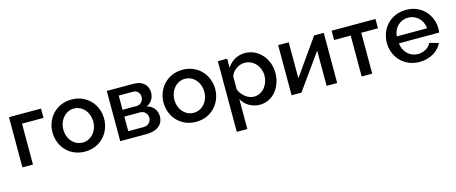

<svg xmlns="http://www.w3.org/2000/svg" viewBox="-44 -1125 4584 1932"><g transform="rotate(-15 2247.5 -159.5)"><path d="M66 0H176V-426H400V-523H66Z M449 -261C449 -116 554 10 718 10C881 10 987 -116 987 -261C987 -406 881 -532 718 -532C556 -532 449 -406 449 -261ZM718 -84C631 -84 562 -159 562 -260C562 -360 632 -438 718 -438C805 -438 874 -361 874 -261C874 -161 805 -84 718 -84Z M1085 0H1356C1464 0 1535 -47 1535 -140C1535 -207 1493 -252 1433 -269C1484 -292 1512 -338 1512 -395C1512 -461 1466 -523 1365 -523H1085ZM1189 -299V-447H1339C1380 -447 1408 -415 1408 -376C1408 -335 1379 -299 1337 -299ZM1189 -76V-228H1355C1397 -228 1429 -195 1429 -152C1429 -111 1396 -76 1353 -76Z M1606 -261C1606 -116 1711 10 1875 10C2038 10 2144 -116 2144 -261C2144 -406 2038 -532 1875 -532C1713 -532 1606 -406 1606 -261ZM1875 -84C1788 -84 1719 -159 1719 -260C1719 -360 1789 -438 1875 -438C1962 -438 2031 -361 2031 -261C2031 -161 1962 -84 1875 -84Z M2352 -98C2389 -34 2455 10 2539 10C2675 10 2771 -111 2771 -262C2771 -407 2667 -532 2524 -532C2445 -532 2379 -491 2339 -429V-523H2242V213H2352ZM2658 -262C2658 -171 2596 -84 2503 -84C2439 -84 2379 -134 2352 -198V-335C2368 -393 2438 -438 2495 -438C2588 -438 2658 -359 2658 -262Z M2870 0H2973L3235 -367V0H3345V-523H3245L2980 -147V-522H2870Z M3600 0H3710V-426H3884V-523H3427V-426H3600Z M4203 10C4313 10 4402 -46 4438 -124L4344 -151C4324 -103 4266 -71 4207 -71C4126 -71 4056 -133 4049 -225H4468C4469 -234 4471 -249 4471 -265C4471 -406 4368 -532 4204 -532C4040 -532 3932 -408 3932 -260C3932 -114 4040 10 4203 10ZM4046 -298C4052 -388 4120 -451 4203 -451C4287 -451 4354 -389 4362 -298Z"/></g></svg>

Font: FIGSv2-sans-serif SemiBold
Style: Regular
Weight: 600
Designer: Matt McInerney, Pablo Impallari, Rodrigo Fuenzalida,Mirko Velimirovic
Foundry: Matt McInerney, Pablo Impallari, Rodrigo Fuenzalida
Version: Version 4.021;hotconv 1.0.109;makeotfexe 2.5.65596